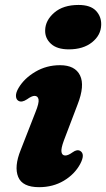

<svg xmlns="http://www.w3.org/2000/svg" viewBox="-20 -743 429 776"><path d="M258 -543.5Q210.5 -543.5 186 -566Q161.5 -588.5 162.5 -621Q163.5 -661 199.5 -692Q235.5 -723 297.5 -723Q345.5 -723 367.8 -699.5Q390 -676 389 -642.5Q388 -601 352.2 -572.2Q316.5 -543.5 258 -543.5ZM238.5 -176Q226 -142.5 228.5 -128.5Q231 -114.5 244 -114.5Q255.5 -114.5 273.5 -127.5Q292 -141 305 -132.5Q325 -119.5 304 -80Q281.5 -38.5 237.8 -12.5Q194 13.5 138 13.5Q70.5 13.5 53.5 -28Q36.5 -69.5 63.5 -136.5L123.5 -290Q138.5 -327 135.8 -341.2Q133 -355.5 119.5 -355.5Q108.5 -355.5 89 -341.5Q68 -327.5 54.5 -335.5Q45 -341 44.5 -355Q44 -369 55 -387.5Q78 -426.5 123 -453Q168 -479.5 222.5 -479.5Q283.5 -479.5 303.5 -438.2Q323.5 -397 293.5 -320.5Z"/></svg>

Font: Fraunces 9pt Soft
Style: Bold Italic
Weight: 700
Italic angle: -16°
Version: Version 1.000;[b76b70a41]